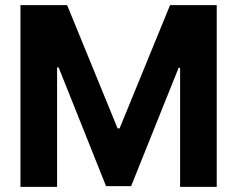

<svg xmlns="http://www.w3.org/2000/svg" viewBox="-20 -727 923 747"><path d="M241.2 -707 437.5 -227.5H445.3L641.6 -707H823.2V0H680.7V-462.9H674.8L490.2 -2.9H392.6L208 -464.8H202.1V0H59.6V-707Z"/></svg>

Font: Pretendard GOV
Style: Bold
Weight: 700
Designer: Base glyphs from Inter by Rasmus Andersson; Hangeul glyphs from Noto Sans CJK(Source Han Sans) by Jang Soo-young and Kan
Foundry: Kil Hyung-jin
Version: Version 1.309